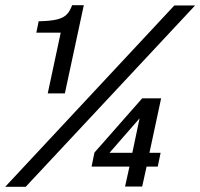

<svg xmlns="http://www.w3.org/2000/svg" viewBox="-58 -720 772 740"><path d="M126 -360 176 -594H82L91 -638Q139 -639 163.5 -645.5Q188 -652 200 -665Q212 -678 220 -700H265L192 -360ZM-38 0 614 -699H694L41 0ZM424 -1 441 -78H295L306 -132L490 -341H563L518 -131H561L550 -78H507L490 -1ZM364 -131H452L480 -264Z"/></svg>

Font: Fragment Mono SC
Style: Italic
Weight: 400
Italic angle: -12°
Monospace: yes
Designer: Wei Huang based on Nimbus Sans by URW Studio, based on Helvetica by Max Miedinger.
Foundry: Wei Huang
Version: Version 1.012; ttfautohint (v1.8.4.7-5d5b)